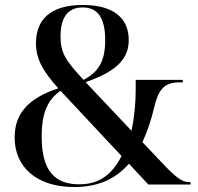

<svg xmlns="http://www.w3.org/2000/svg" viewBox="-20 -744 798 774"><path d="M279 10C384 10 450 -28 500 -84L578 0H748V-10H741C714 -10 688 -29 632 -89L554 -171C575 -216 590 -263 600 -305C619 -387 643 -412 706 -412H717V-422H527V-382C527 -332 522 -272 510 -217L325 -413C461 -459 499 -515 499 -583C499 -665 445 -724 313 -724C184 -724 125 -665 125 -570C125 -509 150 -460 215 -388C93 -348 39 -285 39 -190C39 -72 126 10 279 10ZM317 -422C244 -500 224 -531 224 -598C224 -674 254 -714 313 -714C373 -714 404 -674 404 -582C404 -499 379 -455 317 -422ZM299 -1C201 -1 148 -55 148 -194C148 -283 169 -340 224 -378L470 -115C429 -35 375 -1 299 -1Z"/></svg>

Font: Noto Serif Display Medium
Style: Regular
Weight: 500
Designer: Monotype Design Team
Foundry: Monotype Imaging Inc.
Version: Version 2.009